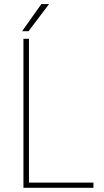

<svg xmlns="http://www.w3.org/2000/svg" viewBox="-20 -896 498 916"><path d="M425.8 -24.9V0H103.5V-24.9ZM118.2 -710.9V0H91.8V-710.9ZM85.4 -747.1 177.2 -876.5H213.9L116.2 -747.1Z"/></svg>

Font: Roboto Condensed Thin
Style: Regular
Weight: 250
Width: 3
Designer: Christian Robertson
Foundry: Google
Version: Version 3.009; 2024